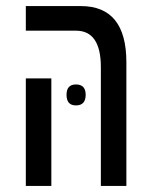

<svg xmlns="http://www.w3.org/2000/svg" viewBox="-20 -612 496 632"><path d="M396 0V-407Q396 -592 246 -592H65V-511H230Q312 -511 312 -391V0ZM149 0V-354H65V0ZM230 -265Q262 -265 262 -300Q262 -334 230 -334Q199 -334 199 -300Q199 -265 230 -265Z"/></svg>

Font: Noto Sans Hebrew Extra Condensed
Style: Regular
Weight: 400
Width: 2
Designer: Monotype Design Team
Foundry: Monotype Imaging Inc.
Version: 1.000